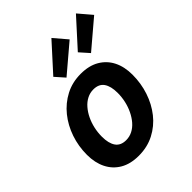

<svg xmlns="http://www.w3.org/2000/svg" viewBox="-223 -923 1067 1067"><g transform="rotate(-45 311.0 -389.5)"><path d="M244.2 13.5Q179.5 13.5 134.9 -12.6Q90.2 -38.8 67 -85.5Q43.8 -132.2 43.8 -194Q43.8 -261.5 64.8 -323Q85.8 -384.5 124.6 -432.6Q163.5 -480.8 217.5 -509Q271.5 -537.2 337.5 -537.2Q402.5 -537.2 447 -511.1Q491.5 -485 514.8 -438.8Q538 -392.5 538 -330Q538 -262.5 517.5 -200.9Q497 -139.2 458.9 -91.1Q420.8 -43 366.4 -14.8Q312 13.5 244.2 13.5ZM256 -97.5Q282.5 -97.5 306 -109.5Q329.5 -121.5 348.1 -143.1Q366.8 -164.8 380.2 -192.6Q393.8 -220.5 401 -252.4Q408.2 -284.2 408.2 -317.2Q408.2 -369.2 388.5 -397.8Q368.8 -426.2 325.8 -426.2Q299.2 -426.2 275.9 -414.2Q252.5 -402.2 233.8 -380.6Q215 -359 201.5 -331.1Q188 -303.2 180.9 -271.4Q173.8 -239.5 173.8 -206.5Q173.8 -154.5 193.5 -126Q213.2 -97.5 256 -97.5ZM459.8 -578 411 -633 556.2 -793.2 622.2 -715.8ZM267 -578 218.2 -633 363.5 -793.2 429.5 -715.8Z"/></g></svg>

Font: Ubuntu Sans
Style: Italic
Weight: 400
Italic angle: -13.5°
Designer: Dalton Maag Ltd
Foundry: Dalton Maag Ltd
Version: Version 1.006